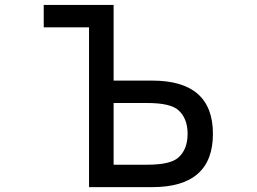

<svg xmlns="http://www.w3.org/2000/svg" viewBox="-20 -769 1040 778"><path d="M440.4 -749V-442.4H596.7Q842.8 -442.4 842.8 -226.6Q842.8 -10.7 596.7 -10.7H340.8V-658.2H157.2V-749ZM440.4 -351.6V-101.6H577.1Q670.9 -101.6 703.1 -130.9Q740.2 -164.1 740.2 -226.6Q740.2 -289.1 703.1 -322.3Q670.9 -351.6 577.1 -351.6Z"/></svg>

Font: MotoyaLCedar
Style: W3 mono
Weight: 400
Version: Version 1.01